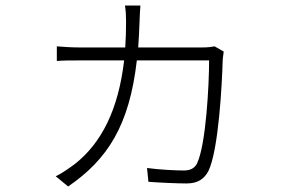

<svg xmlns="http://www.w3.org/2000/svg" viewBox="-20 -624 1040 696"><path d="M758 -456C747 -454 735 -452 713 -452H481C483 -483 485 -515 486 -549C487 -569 487 -584 489 -604H433C436 -585 437 -566 437 -546C437 -513 436 -482 434 -452H269C238 -452 211 -454 186 -456V-403C212 -405 236 -405 270 -405H430C409 -226 348 -106 252 -30C233 -16 204 5 182 15L227 52C370 -46 449 -169 476 -405H738C738 -319 727 -99 694 -31C684 -12 667 -6 646 -6C616 -6 557 -9 513 -15L518 35C556 38 622 41 656 41C696 41 719 26 735 -3C773 -79 785 -327 787 -398C787 -409 789 -423 791 -437Z"/></svg>

Font: Noto Sans CJK KR Light
Style: Regular
Weight: 300
Designer: Ryoko NISHIZUKA (kana & ideographs); Paul D. Hunt (Latin, Greek & Cyrillic); Wenlong ZHANG (bopomofo); Sandoll Communica
Foundry: Adobe Systems Incorporated
Version: Version 1.004;PS 1.004;hotconv 1.0.82;makeotf.lib2.5.63406